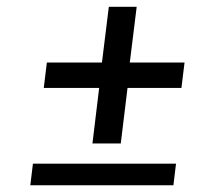

<svg xmlns="http://www.w3.org/2000/svg" viewBox="-20 -552 642 572"><path d="M70.3 0 78.1 -64.5H504.4L496.6 0ZM255.4 -124.5 275.4 -290H110.4L119.6 -365.7H283.7L304.2 -531.7H387.2L366.7 -365.7H529.8L520.5 -290H359.9L339.8 -124.5Z"/></svg>

Font: Ride
Style: Italic
Weight: 400
Version: Version 3.000